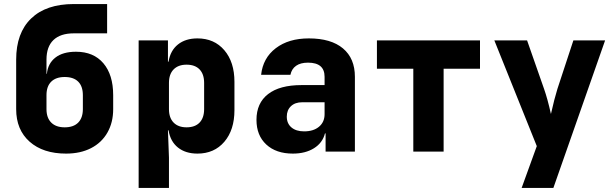

<svg xmlns="http://www.w3.org/2000/svg" viewBox="-20 -750 3040 950"><path d="M540 -279V-210Q540 -144 511.5 -94Q483 -44 430.5 -17Q378 10 307 10Q193 10 126.5 -49Q60 -108 60 -210V-455Q60 -587 134 -658.5Q208 -730 345 -730H510V-585H345Q279 -585 244.5 -552Q210 -519 210 -455V-385H212Q217 -436 254 -465Q291 -494 356 -494Q443 -494 491.5 -437Q540 -380 540 -279ZM390 -279Q390 -323 367 -346Q344 -369 300 -369Q257 -369 233.5 -346Q210 -323 210 -279V-210Q210 -167 233.5 -143.5Q257 -120 300 -120Q344 -120 367 -143.5Q390 -167 390 -210Z M1140 -345V-205Q1140 -107 1090 -48.5Q1040 10 957 10Q898 10 860.5 -20Q823 -50 814 -105H811L816 30V180H666V-550H811V-445H814Q823 -500 860.5 -530Q898 -560 957 -560Q1040 -560 1090 -501.5Q1140 -443 1140 -345ZM990 -340Q990 -383 967.5 -406.5Q945 -430 903 -430Q862 -430 839 -406.5Q816 -383 816 -340V-210Q816 -167 839 -143.5Q862 -120 903 -120Q945 -120 967.5 -143.5Q990 -167 990 -210Z M1736 -370V0H1591V-90H1588Q1576 -43 1533.5 -16.5Q1491 10 1429 10Q1346 10 1297.5 -35Q1249 -80 1249 -157Q1249 -240 1306.5 -284.5Q1364 -329 1472 -329H1586V-370Q1586 -440 1504 -440Q1467 -440 1445 -424.5Q1423 -409 1417 -380H1272Q1281 -463 1344.5 -511.5Q1408 -560 1508 -560Q1618 -560 1677 -510.5Q1736 -461 1736 -370ZM1586 -185V-244H1475Q1440 -244 1419.5 -224.5Q1399 -205 1399 -173Q1399 -139 1422 -119.5Q1445 -100 1485 -100Q1531 -100 1558.5 -123Q1586 -146 1586 -185Z M2175 0H2025V-410H1845V-550H2355V-410H2175Z M2561 180 2636 -27 2426 -550H2588L2672 -310Q2689 -262 2706 -186Q2723 -262 2738 -310L2817 -550H2974L2718 180Z"/></svg>

Font: JetBrains Mono Extra Bold
Style: Regular
Weight: 800
Monospace: yes
Designer: Philipp Nurullin, Konstantin Bulenkov
Foundry: JetBrains
Version: 2.002